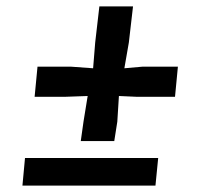

<svg xmlns="http://www.w3.org/2000/svg" viewBox="-20 -579 650 599"><path d="M232 -139 240.5 -199.5 253.5 -279.5 183 -277H88L97 -371H201.5L270.5 -366L277 -446.5L290 -559H395L382 -446.5L368 -366L424.5 -371H535L526 -277H406.5L351 -279.5L346 -199.5L336.5 -139ZM50 0 58 -86H473.5L465 0Z"/></svg>

Font: Merriweather 20pt Black
Style: Italic
Weight: 900
Italic angle: -7.8°
Version: Version 2.101